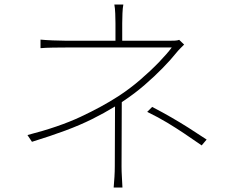

<svg xmlns="http://www.w3.org/2000/svg" viewBox="-20 -805 1040 853"><path d="M876 -159Q833 -189 797 -213Q761 -237 723 -260Q685 -283 634 -308L656 -330Q704 -305 742 -283Q780 -261 816.5 -238Q853 -215 898 -185ZM798 -607Q790 -599 780.5 -589.5Q771 -580 763 -570Q740 -541 703.5 -503.5Q667 -466 622.5 -427.5Q578 -389 528 -356L521 -351L520 -66Q520 -43 521.5 -19Q523 5 524 28H485Q487 5 488.5 -19Q490 -43 490 -66L491 -332Q442 -302 388.5 -275.5Q335 -249 270.5 -225Q206 -201 122 -175L102 -205Q242 -241 338 -286Q434 -331 505 -377Q556 -410 603 -450.5Q650 -491 687 -529.5Q724 -568 743 -594Q733 -594 698.5 -594Q664 -594 615 -594Q566 -594 511.5 -594Q457 -594 407.5 -594Q358 -594 322 -594Q286 -594 274 -594Q249 -594 215.5 -593.5Q182 -593 160 -591V-629Q180 -627 214.5 -625.5Q249 -624 274 -624H493V-702Q493 -720 492 -745Q491 -770 488 -785H528Q525 -770 524 -745Q523 -720 523 -702V-624H733Q745 -624 757 -624.5Q769 -625 776 -628Z"/></svg>

Font: Source Han Sans SC ExtraLight
Style: Regular
Weight: 250
Designer: Ryoko NISHIZUKA 西塚涼子 (kana, bopomofo & ideographs); Paul D. Hunt (Latin, Greek & Cyrillic); Sandoll Communications 산돌커뮤니
Foundry: Adobe
Version: Version 2.004;hotconv 1.0.118;makeotfexe 2.5.65603